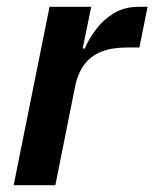

<svg xmlns="http://www.w3.org/2000/svg" viewBox="-20 -542 452 562"><path d="M142 0H20L125 -522H247L222 -400H228Q240 -428 261 -456Q282 -484 313 -503Q344 -522 385 -522H412L388 -403H352Q307 -403 276 -390.5Q245 -378 226 -352Q207 -326 199 -285Z"/></svg>

Font: IBM Plex Sans SemiBold
Style: Italic
Weight: 600
Italic angle: -11.31°
Designer: Mike Abbink, Paul van der Laan, Pieter van Rosmalen
Foundry: Bold Monday
Version: Version 3.201